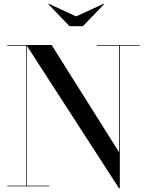

<svg xmlns="http://www.w3.org/2000/svg" viewBox="-20 -989 780 1019"><path d="M122 -750V-3.5H241.5V0H19V-3.5H118.5V-746.5H19V-750ZM721 -750V-746.5H616V10H611.5L120 -750H254L612 -181V-746.5H494V-750ZM349 -850 236.5 -967 239 -969 384 -902 530 -969 532.5 -967 420 -850Z"/></svg>

Font: Bodoni Moda 48pt Medium
Style: Regular
Weight: 500
Designer: Owen Earl
Foundry: indestructible type
Version: Version 2.005